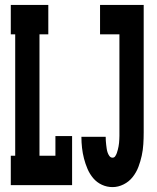

<svg xmlns="http://www.w3.org/2000/svg" viewBox="-20 -755 640 783"><path d="M24 0V-120H42V-615H24V-735H177V-615H141V-120H206V-200H274V0ZM439 8Q416 8 395.5 -1.5Q375 -11 360.5 -28Q346 -45 337 -66Q328 -87 322.5 -108.5Q317 -130 314.5 -152Q312 -174 312 -197H411Q411 -189 411.5 -181Q412 -173 413 -165Q414 -157 415 -149.5Q416 -142 418.5 -134Q421 -126 426 -119Q431 -112 439 -112Q446 -112 450 -118Q454 -124 456.5 -131Q459 -138 460.5 -144.5Q462 -151 463.5 -158Q465 -165 465.5 -172Q466 -179 466.5 -186.5Q467 -194 467 -201Q467 -208 467 -215V-615H388V-735H566V-215Q566 -191 564.5 -167Q563 -143 558 -120Q553 -97 544.5 -74.5Q536 -52 521 -33Q506 -14 484 -3Q462 8 439 8Z"/></svg>

Font: Iosevka Curly Slab HvEx
Style: Regular
Weight: 900
Width: 7
Monospace: yes
Designer: Belleve Invis
Foundry: Belleve Invis
Version: Version 11.1.0; ttfautohint (v1.8.3)